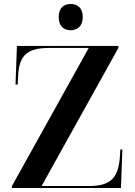

<svg xmlns="http://www.w3.org/2000/svg" viewBox="-20 -945 678 965"><path d="M335 -793C368 -793 396 -813 396 -859C396 -907 368 -925 335 -925C302 -925 275 -907 275 -859C275 -813 302 -793 335 -793ZM40 0H588L595 -194H585L582 -150C573 -47 532 -10 426 -10H189L575 -704V-714H65L58 -520H69L71 -564C76 -667 117 -704 227 -704H426L40 -10Z"/></svg>

Font: Noto Serif Display SemiBold
Style: Regular
Weight: 600
Designer: Monotype Design Team
Foundry: Monotype Imaging Inc.
Version: Version 2.009